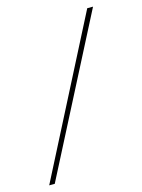

<svg xmlns="http://www.w3.org/2000/svg" viewBox="-99 -640 545 737"><g transform="rotate(-15 174.0 -271.5)"><path d="M4 38 321 -581H344L26 38Z"/></g></svg>

Font: Genos Thin
Style: Italic
Weight: 100
Italic angle: -8°
Designer: Robert E. Leuschke
Foundry: Robert E. Leuschke
Version: Version 1.010